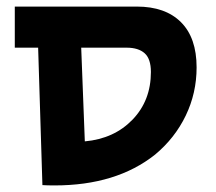

<svg xmlns="http://www.w3.org/2000/svg" viewBox="-20 -556 656 584"><path d="M109 7 96 -411H25V-536H396Q483 -536 530.5 -488.5Q578 -441 578 -351Q578 -273 545 -204.5Q512 -136 452 -86Q334 8 146 8Q122 8 109 7ZM439 -337Q439 -377 420 -394Q401 -411 365 -411H227L238 -126Q327 -134 383 -192Q439 -250 439 -337Z"/></svg>

Font: Secular One
Style: Regular
Weight: 400
Designer: Michal Sahar
Foundry: Hagilda
Version: Version 1.000